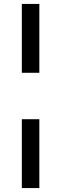

<svg xmlns="http://www.w3.org/2000/svg" viewBox="-20 -762 311 976"><path d="M91 -392H180V-742H91ZM91 194H180V-156H91Z"/></svg>

Font: Chess Sans Medium
Style: Regular
Weight: 500
Designer: Wolf Bōese
Foundry: Wolf Bōese
Version: Version 7.223;Glyphs 3.3 (3306)